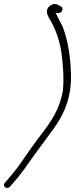

<svg xmlns="http://www.w3.org/2000/svg" viewBox="-58 -696 375 960"><path d="M-32 216C-50 235 -24 256 -6 235L2 226C8 219 15 210 26 198C36 185 49 169 63 150C88 114 119 71 145 36C187 -23 235 -77 265 -148C287 -200 296 -252 297 -302C297 -398 284 -488 256 -561C243 -588 230 -611 219 -634C232 -625 257 -633 254 -653C253 -658 252 -661 247 -663L236 -670C222 -678 209 -678 196 -670C156 -644 188 -606 200 -584C224 -539 242 -485 250 -426C257 -370 263 -305 256 -240C240 -149 197 -88 152 -29C113 22 72 80 35 134C15 162 -6 185 -24 207Z"/></svg>

Font: Stray Cat
Style: UltCnObl
Weight: 400
Version: Version 1.0